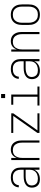

<svg xmlns="http://www.w3.org/2000/svg" viewBox="1372 -2120 755 3540"><g transform="rotate(-90 1750.0 -349.5)"><path d="M214 8Q184 8 154.5 0Q125 -8 103 -29Q81 -50 71 -79Q61 -108 61 -138Q61 -163 68 -186.5Q75 -210 90.5 -228.5Q106 -247 127.5 -259.5Q149 -272 172 -279Q195 -286 219.5 -288.5Q244 -291 268 -291H391V-348Q391 -367 387.5 -386Q384 -405 375.5 -422.5Q367 -440 353.5 -453.5Q340 -467 323 -476Q306 -485 287 -488Q268 -491 248 -491Q223 -491 198 -486Q173 -481 152.5 -466.5Q132 -452 119.5 -429Q107 -406 107 -381H67Q67 -403 74 -424Q81 -445 93.5 -463Q106 -481 124 -494Q142 -507 162.5 -514.5Q183 -522 204.5 -525Q226 -528 248 -528Q273 -528 297 -524Q321 -520 343 -509Q365 -498 382.5 -481Q400 -464 411 -442.5Q422 -421 426.5 -396.5Q431 -372 431 -348V0H391V-96Q381 -71 362.5 -50Q344 -29 320 -16Q296 -3 269 2.5Q242 8 214 8ZM227 -29Q248 -29 269 -32.5Q290 -36 309.5 -44.5Q329 -53 345 -67Q361 -81 371.5 -99Q382 -117 386.5 -138Q391 -159 391 -180V-255H268Q249 -255 230 -253Q211 -251 193 -246.5Q175 -242 157.5 -233.5Q140 -225 126.5 -211.5Q113 -198 107 -179.5Q101 -161 101 -142Q101 -118 110 -95Q119 -72 137 -56Q155 -40 179 -34.5Q203 -29 227 -29Z M569 0V-520H609V-418Q617 -442 631.5 -463.5Q646 -485 666.5 -500Q687 -515 712 -521.5Q737 -528 763 -528Q788 -528 813 -521.5Q838 -515 858.5 -500.5Q879 -486 893.5 -464.5Q908 -443 916.5 -419.5Q925 -396 928 -370.5Q931 -345 931 -320V0H891V-320Q891 -341 888.5 -362Q886 -383 878.5 -402.5Q871 -422 859 -439.5Q847 -457 829.5 -469Q812 -481 791.5 -486Q771 -491 750 -491Q729 -491 708.5 -486Q688 -481 670.5 -469Q653 -457 641 -439.5Q629 -422 621.5 -402.5Q614 -383 611.5 -362Q609 -341 609 -320V0Z M1069 0V-37L1383 -483H1069V-520H1431V-483L1117 -37H1431V0Z M1575 0V-37H1737V-483H1589V-520H1777V-37H1925V0ZM1713 -633V-707H1787V-633Z M2214 8Q2184 8 2154.5 0Q2125 -8 2103 -29Q2081 -50 2071 -79Q2061 -108 2061 -138Q2061 -163 2068 -186.5Q2075 -210 2090.5 -228.5Q2106 -247 2127.5 -259.5Q2149 -272 2172 -279Q2195 -286 2219.5 -288.5Q2244 -291 2268 -291H2391V-348Q2391 -367 2387.5 -386Q2384 -405 2375.5 -422.5Q2367 -440 2353.5 -453.5Q2340 -467 2323 -476Q2306 -485 2287 -488Q2268 -491 2248 -491Q2223 -491 2198 -486Q2173 -481 2152.5 -466.5Q2132 -452 2119.5 -429Q2107 -406 2107 -381H2067Q2067 -403 2074 -424Q2081 -445 2093.5 -463Q2106 -481 2124 -494Q2142 -507 2162.5 -514.5Q2183 -522 2204.5 -525Q2226 -528 2248 -528Q2273 -528 2297 -524Q2321 -520 2343 -509Q2365 -498 2382.5 -481Q2400 -464 2411 -442.5Q2422 -421 2426.5 -396.5Q2431 -372 2431 -348V0H2391V-96Q2381 -71 2362.5 -50Q2344 -29 2320 -16Q2296 -3 2269 2.5Q2242 8 2214 8ZM2227 -29Q2248 -29 2269 -32.5Q2290 -36 2309.5 -44.5Q2329 -53 2345 -67Q2361 -81 2371.5 -99Q2382 -117 2386.5 -138Q2391 -159 2391 -180V-255H2268Q2249 -255 2230 -253Q2211 -251 2193 -246.5Q2175 -242 2157.5 -233.5Q2140 -225 2126.5 -211.5Q2113 -198 2107 -179.5Q2101 -161 2101 -142Q2101 -118 2110 -95Q2119 -72 2137 -56Q2155 -40 2179 -34.5Q2203 -29 2227 -29Z M2569 0V-520H2609V-418Q2617 -442 2631.5 -463.5Q2646 -485 2666.5 -500Q2687 -515 2712 -521.5Q2737 -528 2763 -528Q2788 -528 2813 -521.5Q2838 -515 2858.5 -500.5Q2879 -486 2893.5 -464.5Q2908 -443 2916.5 -419.5Q2925 -396 2928 -370.5Q2931 -345 2931 -320V0H2891V-320Q2891 -341 2888.5 -362Q2886 -383 2878.5 -402.5Q2871 -422 2859 -439.5Q2847 -457 2829.5 -469Q2812 -481 2791.5 -486Q2771 -491 2750 -491Q2729 -491 2708.5 -486Q2688 -481 2670.5 -469Q2653 -457 2641 -439.5Q2629 -422 2621.5 -402.5Q2614 -383 2611.5 -362Q2609 -341 2609 -320V0Z M3250 8Q3223 8 3197 2.5Q3171 -3 3148 -16.5Q3125 -30 3107.5 -50.5Q3090 -71 3079.5 -95.5Q3069 -120 3065 -146.5Q3061 -173 3061 -200V-320Q3061 -347 3065 -373.5Q3069 -400 3079.5 -424.5Q3090 -449 3107.5 -469.5Q3125 -490 3148 -503.5Q3171 -517 3197 -522.5Q3223 -528 3250 -528Q3277 -528 3303 -522.5Q3329 -517 3352 -503.5Q3375 -490 3392.5 -469.5Q3410 -449 3420.5 -424.5Q3431 -400 3435 -373.5Q3439 -347 3439 -320V-200Q3439 -173 3435 -146.5Q3431 -120 3420.5 -95.5Q3410 -71 3392.5 -50.5Q3375 -30 3352 -16.5Q3329 -3 3303 2.5Q3277 8 3250 8ZM3250 -29Q3272 -29 3293 -33.5Q3314 -38 3332 -49.5Q3350 -61 3363.5 -78.5Q3377 -96 3385 -116Q3393 -136 3396 -157Q3399 -178 3399 -200V-320Q3399 -342 3396 -363Q3393 -384 3385 -404Q3377 -424 3363.5 -441.5Q3350 -459 3332 -470.5Q3314 -482 3293 -486.5Q3272 -491 3250 -491Q3228 -491 3207 -486.5Q3186 -482 3168 -470.5Q3150 -459 3136.5 -441.5Q3123 -424 3115 -404Q3107 -384 3104 -363Q3101 -342 3101 -320V-200Q3101 -178 3104 -157Q3107 -136 3115 -116Q3123 -96 3136.5 -78.5Q3150 -61 3168 -49.5Q3186 -38 3207 -33.5Q3228 -29 3250 -29Z"/></g></svg>

Font: Iosevka SS04 Extralight
Style: Regular
Weight: 200
Monospace: yes
Designer: Belleve Invis
Foundry: Belleve Invis
Version: Version 19.0.0; ttfautohint (v1.8.4)